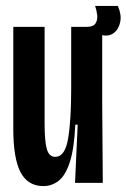

<svg xmlns="http://www.w3.org/2000/svg" viewBox="-20 -619 428 650"><path d="M127 11Q74 11 49.5 -36Q25 -83 25 -183V-528H131V-202Q131 -141 138.5 -114.5Q146 -88 167 -88Q200 -88 210.5 -149.5Q221 -211 221 -317V-528H326V-272L328 0H234L243 -197H235Q231 -114 216 -69Q201 -24 178 -6.5Q155 11 127 11ZM326 -500 271 -510 273 -528Q296 -528 303.5 -540Q311 -552 309 -568.5Q307 -585 302 -599H379Q392 -569 387 -544.5Q382 -520 365.5 -507.5Q349 -495 326 -500Z"/></svg>

Font: Bricolage Grotesque 96pt Condensed Medium
Style: Regular
Weight: 500
Width: 3
Designer: Mathieu Triay
Foundry: Atelier Triay
Version: Version 1.001; ttfautohint (v1.8.4.7-5d5b);gftools[0.9.33.de